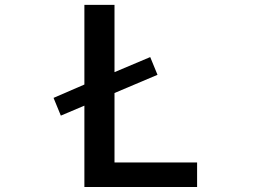

<svg xmlns="http://www.w3.org/2000/svg" viewBox="-20 -751 1040 772"><path d="M440.4 -377V-97.7H772.5V1H319.3V-326.2L224.6 -286.1L195.3 -357.4L319.3 -411.1V-731.4H440.4V-460.9L584 -521.5L613.3 -450.2Z"/></svg>

Font: GenEi Gothic M SemiBold
Style: Regular
Weight: 500
Designer: o_tamon (Modified); [Source Han Sans]
Ryoko NISHIZUKA  (kana & ideographs); Paul D. Hunt (Latin, Greek & Cyrillic); Wenl
Version: Version 1.1a;Original Version 1.004